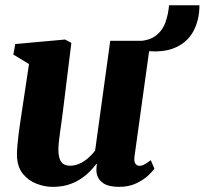

<svg xmlns="http://www.w3.org/2000/svg" viewBox="-20 -718 797 748"><path d="M185 10Q154.5 10 122.8 -2Q91 -14 69 -41Q47 -68 46 -113.5Q46 -130.5 47.8 -151.5Q49.5 -172.5 52.5 -195.5Q55.5 -218.5 59 -242.5Q62.5 -266.5 66 -289L93 -468.5L32 -505.5L39.5 -546.5L233.5 -564L258 -551L225.5 -288Q223 -266.5 219.8 -244.2Q216.5 -222 213.8 -201.5Q211 -181 209.2 -164.5Q207.5 -148 207.5 -137.5Q207.5 -114.5 212.2 -100.2Q217 -86 227 -79.2Q237 -72.5 253 -72.5Q272.5 -72.5 290.5 -80.8Q308.5 -89 323.8 -102.5Q339 -116 350.5 -131L409.5 -559H566.5L504 -108.5Q501.5 -89.5 507.2 -80.8Q513 -72 523.5 -72Q532.5 -72 541.2 -76.5Q550 -81 567.5 -94L581.5 -61Q575.5 -51.5 557.5 -34.5Q539.5 -17.5 510.8 -3.8Q482 10 444 10Q403.5 10 382.5 -4.2Q361.5 -18.5 356.5 -43Q356 -46 355.8 -50.2Q355.5 -54.5 355.5 -59.2Q355.5 -64 356.2 -69Q357 -74 357.5 -78.5L355.5 -79.5Q343.5 -63.5 327.5 -47.8Q311.5 -32 290.8 -18.8Q270 -5.5 244 2.2Q218 10 185 10ZM638.5 -697.5H757Q757 -637.5 731.2 -592.5Q705.5 -547.5 651.8 -528.2Q598 -509 513 -525L508.5 -557.5Q560 -558 587 -579Q614 -600 625 -632.2Q636 -664.5 638.5 -697.5Z"/></svg>

Font: Merriweather 28pt Black
Style: Italic
Weight: 900
Italic angle: -7.8°
Version: Version 2.101